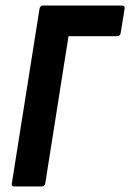

<svg xmlns="http://www.w3.org/2000/svg" viewBox="-20 -675 471 695"><path d="M33 0Q20 0 23 -12L123 -643Q125 -655 136 -655H420Q433 -655 431 -643L417 -557Q416 -544 404 -544H228L144 -12Q142 0 131 0Z"/></svg>

Font: Sofia Sans Condensed ExtraBold
Style: Italic
Weight: 800
Italic angle: -9°
Version: Version 4.100